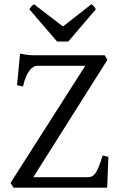

<svg xmlns="http://www.w3.org/2000/svg" viewBox="-20 -872 563 892"><path d="M483.9 -143.1Q482.9 -127.4 482.2 -108.4Q481.4 -89.4 480.7 -70.1Q480 -50.8 479.2 -32.5Q478.5 -14.2 478 0H43L28.8 -22L376 -566.4H151.9Q144 -566.4 134.8 -561Q125.5 -555.7 116.7 -543.9Q107.9 -532.2 100.1 -513.9Q92.3 -495.6 86.9 -470.2L59.1 -476.1L73.2 -623Q86.4 -620.1 97.4 -618.4Q108.4 -616.7 118.9 -616Q129.4 -615.2 140.6 -615.2H466.8L479 -594.2L134.8 -48.8H390.1Q400.4 -48.8 408.7 -53.5Q417 -58.1 424.6 -69.3Q432.1 -80.6 439.9 -100.1Q447.8 -119.6 457 -149.9ZM297.4 -679.2H245.1L116.2 -829.1Q119.6 -834 122.1 -837.4Q124.5 -840.8 126.7 -843.3Q128.9 -845.7 131.6 -847.7Q134.3 -849.6 138.2 -852.1L272.5 -749L404.3 -852.1Q412.6 -847.7 416 -843.3Q419.4 -838.9 425.3 -829.1Z"/></svg>

Font: Gentium Plus
Style: Regular
Weight: 400
Designer: J. Victor Gaultney, Annie Olsen, Iska Routamaa
Foundry: SIL International
Version: Version 1.510